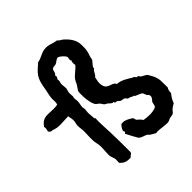

<svg xmlns="http://www.w3.org/2000/svg" viewBox="-221 -971 1165 1165"><g transform="rotate(-45 361.5 -388.5)"><path d="M706 -118C704 -165 712 -191 687 -234C682 -241 679 -250 674 -257C663 -268 647 -272 635 -282C632 -285 632 -290 629 -292C625 -295 619 -293 616 -295C612 -298 612 -302 609 -305C606 -308 600 -309 596 -311C567 -329 538 -349 503 -350C488 -386 431 -358 431 -431C431 -445 436 -459 438 -473C450 -480 453 -494 461 -505C464 -509 468 -511 471 -515C473 -519 471 -524 474 -527C478 -535 496 -553 500 -560C503 -567 503 -578 506 -586C519 -621 519 -631 519 -669C519 -712 493 -746 461 -773C451 -780 439 -785 432 -795C405 -797 382 -811 355 -811C312 -811 293 -786 258 -782C249 -772 238 -765 229 -756C183 -715 182 -681 171 -624C167 -605 161 -582 161 -563C161 -548 164 -533 158 -518C146 -515 135 -515 123 -515C69 -515 41 -528 6 -479C11 -465 4 -454 3 -440C9 -440 8 -434 13 -431C17 -428 24 -429 29 -428C50 -420 64 -418 87 -418C109 -418 132 -421 155 -421C157 -407 161 -394 161 -380C161 -366 155 -353 155 -340C155 -322 159 -304 159 -286C159 -255 154 -215 161 -186C164 -173 166 -162 166 -149C166 -127 163 -106 163 -84C163 -59 175 -47 175 -29C175 -20 173 -11 174 -2C190 16 209 25 234 25C239 25 243 25 248 24C250 13 269 15 269 -3C269 -57 269 -112 267 -166C266 -201 263 -236 263 -270C263 -279 264 -287 264 -295C259 -298 258 -304 258 -309C258 -323 255 -336 255 -350C255 -360 258 -369 258 -379C258 -386 255 -392 255 -398C255 -414 261 -430 261 -446C261 -455 258 -464 258 -473C258 -477 261 -480 261 -486C261 -500 258 -513 261 -527C263 -536 267 -543 267 -552C267 -563 264 -574 264 -586C264 -596 269 -605 269 -615C269 -618 268 -621 267 -624C271 -630 276 -636 276 -643C276 -647 275 -650 274 -653C289 -659 285 -685 296 -692C305 -697 316 -695 325 -698C338 -703 349 -718 362 -718C374 -718 407 -688 407 -676C407 -669 404 -663 404 -656C404 -652 406 -649 409 -647C406 -642 404 -636 404 -630C404 -624 405 -617 406 -611C388 -587 358 -573 342 -547C335 -537 332 -525 325 -515C321 -507 308 -492 306 -486C305 -480 304 -474 304 -468C304 -433 305 -399 319 -366C321 -364 321 -362 322 -360C327 -352 338 -347 345 -340C352 -333 356 -321 364 -315C368 -312 373 -311 377 -308C385 -303 391 -294 400 -289C404 -286 409 -289 413 -286V-279C417 -277 424 -278 429 -276C436 -273 439 -266 445 -263C462 -254 472 -266 487 -240C499 -240 509 -233 519 -228H525L529 -221C543 -214 557 -211 571 -202C576 -198 580 -182 583 -176C589 -167 596 -170 596 -153C596 -139 584 -131 577 -121C575 -114 573 -94 567 -89C557 -80 526 -77 513 -77C495 -77 478 -79 461 -82C461 -89 440 -108 435 -111C427 -118 431 -132 422 -137C404 -148 383 -162 361 -160H351C343 -153 328 -133 328 -122C328 -118 332 -115 332 -111C332 -107 324 -104 324 -102C324 -100 361 -31 364 -28C377 -13 400 -12 416 -2C420 1 421 5 425 8C436 14 453 27 464 30L467 27C496 27 525 34 553 34C566 34 572 28 583 24C592 21 605 22 612 18C622 13 627 2 635 -5C644 -12 654 -19 664 -24C671 -45 683 -63 696 -79C696 -93 698 -106 706 -118Z"/></g></svg>

Font: Margarine
Style: Regular
Weight: 400
Designer: Astigmatic (AOETI)
Foundry: Astigmatic (AOETI)
Version: Version 1.000